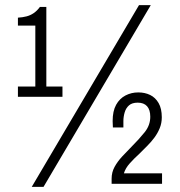

<svg xmlns="http://www.w3.org/2000/svg" viewBox="-20 -718 702 750"><path d="M104 12 523 -698H569L150 12ZM416 0V-20Q416 -45 427.5 -66Q439 -87 457 -106.5Q475 -126 493 -144Q524 -175 545.5 -202Q567 -229 567 -262Q567 -289 554.5 -303Q542 -317 518 -317Q496 -317 484 -306.5Q472 -296 467 -279Q462 -262 462 -245V-220H421Q421 -225 420.5 -232Q420 -239 420 -245Q420 -284 433.5 -308.5Q447 -333 470 -345Q493 -357 520 -357Q546 -357 566.5 -347Q587 -337 599.5 -315.5Q612 -294 612 -260Q612 -237 604 -217.5Q596 -198 583.5 -181Q571 -164 555.5 -148.5Q540 -133 525 -118Q504 -99 487 -80Q470 -61 464 -41H613V0ZM50 -340V-380H118V-618H50V-649Q68 -650 83.5 -654Q99 -658 112 -667Q125 -676 136 -691H161V-380H224V-340Z"/></svg>

Font: Archivo Condensed ExtraLight
Style: Regular
Weight: 250
Width: 3
Designer: Hector Gatti
Foundry: Omnibus-Type
Version: Version 2.001